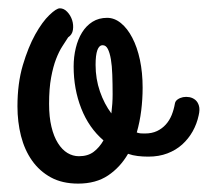

<svg xmlns="http://www.w3.org/2000/svg" viewBox="-20 -414 500 462"><path d="M400.9 -165Q401.9 -170.9 407.5 -174.8Q413.1 -178.7 420.4 -180.2Q427.7 -181.6 435.8 -180.2Q443.8 -178.7 450 -173.6Q456.1 -168.5 458.7 -159.4Q461.4 -150.4 458 -136.2Q453.6 -115.7 443.6 -97.9Q433.6 -80.1 418.5 -66.4Q403.3 -52.7 382.8 -44.9Q362.3 -37.1 336.9 -37.1Q323.2 -37.1 311.3 -38.6Q299.3 -40 288.1 -43.9Q269.5 -11.7 240.2 8.1Q210.9 27.8 168 27.8Q129.9 27.8 102.5 12.9Q75.2 -2 57.1 -27.6Q39.1 -53.2 30.5 -86.9Q22 -120.6 22 -158.2Q22 -213.4 34.9 -257.1Q47.9 -300.8 64.9 -331.3Q82 -361.8 98.9 -377.9Q115.7 -394 124 -394Q133.8 -394 141.8 -385.5Q149.9 -377 153.6 -365.5Q157.2 -354 155.5 -342.3Q153.8 -330.6 144 -324.2Q138.2 -314.9 130.1 -302.7Q122.1 -290.5 115 -272.2Q107.9 -253.9 103 -227.5Q98.1 -201.2 98.1 -164.1Q98.1 -132.3 103.8 -108.9Q109.4 -85.4 119.4 -69.6Q129.4 -53.7 142.3 -45.9Q155.3 -38.1 169.9 -38.1Q191.4 -38.1 205.3 -48.6Q219.2 -59.1 229 -76.2Q193.8 -106.4 175.5 -153.1Q157.2 -199.7 157.2 -253.9Q157.2 -277.3 162.4 -298.6Q167.5 -319.8 177.5 -335.9Q187.5 -352.1 202.6 -361.6Q217.8 -371.1 237.8 -371.1Q255.4 -371.1 271 -358.4Q286.6 -345.7 298.3 -323.2Q310.1 -300.8 316.7 -270Q323.2 -239.3 323.2 -203.1Q323.2 -175.3 319.8 -147.9Q316.4 -120.6 309.1 -95.2Q314.5 -93.3 319.1 -93Q323.7 -92.8 329.1 -92.8Q345.2 -92.8 357.7 -98.6Q370.1 -104.5 378.9 -114.3Q387.7 -124 393.1 -137.2Q398.4 -150.4 400.9 -165ZM210 -257.8Q210 -224.1 220.5 -193.8Q231 -163.6 248 -141.1Q251 -165 251 -187Q251 -212.4 250.2 -234.1Q249.5 -255.9 246.8 -271.5Q244.1 -287.1 239.5 -296.1Q234.9 -305.2 227.1 -305.2Q210 -305.2 210 -257.8Z"/></svg>

Font: Grand Hotel
Style: Regular
Weight: 400
Designer: Brian J. Bonislawsky & Jim Lyles for Astigmatic (AOETI)
Foundry: Astigmatic (AOETI)
Version: Version 001.000